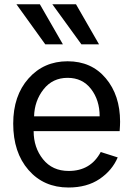

<svg xmlns="http://www.w3.org/2000/svg" viewBox="-20 -834 603 872"><path d="M54.7 -814.5H161.1L265.6 -632.8H185.5ZM217.8 -814.5H325.2L429.7 -632.8H349.6ZM40 -272.5Q40 -399.4 109.4 -477.5Q178.7 -555.7 287.1 -555.7Q395.5 -555.7 460.4 -478.5Q525.4 -401.4 525.4 -281.2Q525.4 -265.6 523.4 -238.3H132.8Q132.8 -164.1 175.3 -110.8Q217.8 -57.6 292 -57.6Q391.6 -57.6 437.5 -143.6L514.6 -119.1Q489.3 -59.6 432.1 -21Q375 17.6 291 17.6Q178.7 17.6 109.4 -62Q40 -141.6 40 -272.5ZM134.8 -305.7H432.6Q432.6 -378.9 393.6 -429.7Q354.5 -480.5 287.1 -480.5Q218.8 -480.5 177.7 -428.2Q136.7 -376 134.8 -305.7Z"/></svg>

Font: Gothic A1 Medium
Style: Regular
Weight: 500
Designer: HanYang I&C Co.,Ltd.
Foundry: HanYang I&C Co.,Ltd.
Version: Version 2.50